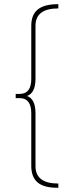

<svg xmlns="http://www.w3.org/2000/svg" viewBox="-20 -762 324 908"><path d="M147.9 -640.1V-390.1Q147.9 -322.3 107.9 -308.1Q147.9 -293.9 147.9 -226.1V23.9Q147.9 106 255.9 106V126H251Q188 126 158.2 101.1Q128.4 76.2 127.9 23.9V-226.1Q127.9 -297.9 73.2 -297.9H54.2V-317.9H73.2Q128.4 -317.9 127.9 -390.1V-640.1Q127.9 -691.9 158.2 -716.8Q188.5 -741.7 251 -742.2H255.9V-722.2Q147.9 -722.2 147.9 -640.1Z"/></svg>

Font: Montserrat-Hairline
Style: Regular
Weight: 250
Designer: Julieta Ulanovsky
Foundry: Julieta Ulanovsky
Version: Version 1.000;PS 002.000;hotconv 1.0.70;makeotf.lib2.5.58329